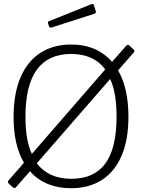

<svg xmlns="http://www.w3.org/2000/svg" viewBox="-20 -988 753 1018"><path d="M690 -724Q695 -719 691 -712L606 -615Q633 -569 647 -507Q661 -445 661 -369Q661 -247 624.5 -162Q588 -77 519.5 -33.5Q451 10 357 10Q288 10 232.5 -13Q177 -36 139 -80L67 2Q62 9 57.5 9Q53 9 46 4L28 -13Q18 -23 24 -30L107 -125Q80 -171 66 -231.5Q52 -292 52 -367Q52 -492 89 -578Q126 -664 194.5 -708Q263 -752 357 -752Q426 -752 480.5 -728.5Q535 -705 574 -660L649 -745Q657 -754 663 -749L690 -724ZM115 -369Q115 -308 123 -259Q131 -210 149 -172L538 -620Q477 -702 357 -702Q237 -702 176 -619.5Q115 -537 115 -369ZM598 -369Q598 -430 590 -480.5Q582 -531 564 -569L175 -122Q238 -40 358 -40Q479 -40 538.5 -121Q598 -202 598 -369ZM477 -963 488 -928Q491 -919 480 -915L253 -842Q248 -841 245.5 -842Q243 -843 240 -848L235 -864Q232 -873 238 -875L468 -967Q474 -969 477 -963Z"/></svg>

Font: Libre Franklin Thin ExtraLight
Style: Regular
Weight: 250
Version: Version 3.000